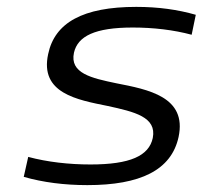

<svg xmlns="http://www.w3.org/2000/svg" viewBox="-20 -529 589 558"><path d="M293 -221C371 -204 436 -189 424 -128C413 -76 358 -51 243 -51C181 -51 118 -58 62 -73L49 -15C105 1 167 9 234 9C387 9 478 -34 499 -131C524 -248 410 -269 318 -287C246 -302 182 -316 195 -376C206 -424 256 -449 366 -449C426 -449 485 -442 537 -428L549 -486C497 -501 440 -509 376 -509C221 -509 139 -463 120 -372C95 -258 204 -239 293 -221Z"/></svg>

Font: LT Wave Light
Style: Italic
Weight: 300
Designer: Daniel Lyons
Version: Version 2.5 (Glyphs App)